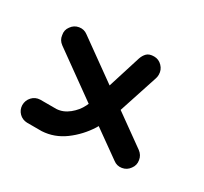

<svg xmlns="http://www.w3.org/2000/svg" viewBox="-126 -773 1003 946"><g transform="rotate(30 375.5 -300.0)"><path d="M562.5 -507.8 490.2 -287.1 666 -161.1Q688.5 -144.5 692.4 -118.2Q697.3 -90.8 680.7 -69.3Q665 -46.9 638.2 -42.5Q611.3 -38.1 589.8 -54.7L436.5 -164.1Q433.6 -158.2 429.7 -152.3Q390.6 -90.8 333 -48.3Q275.4 -5.9 206.1 -2H122.1Q95.7 -2.9 77.6 -21Q59.6 -39.1 58.6 -65.4Q58.6 -92.8 76.7 -112.3Q94.7 -131.8 122.1 -132.8H213.9Q251 -134.8 283.7 -161.1Q316.4 -187.5 333 -221.7Q335.9 -227.5 338.9 -234.4L82 -418.9Q59.6 -435.5 56.6 -461.9Q50.8 -489.3 67.4 -510.7Q83 -533.2 109.9 -537.6Q136.7 -542 158.2 -525.4L382.8 -364.3L441.4 -550.8Q448.2 -571.3 461.4 -584.5Q474.6 -597.7 502 -597.7Q528.3 -597.7 547.4 -578.1Q566.4 -558.6 566.4 -531.2Q566.4 -518.6 562.5 -507.8Z"/></g></svg>

Font: Nico Moji
Style: Regular
Weight: 400
Version: Version 1.02